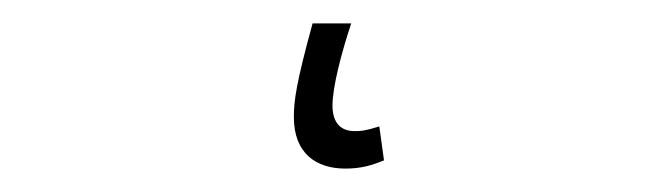

<svg xmlns="http://www.w3.org/2000/svg" viewBox="-20 47 574 164"><path d="M275 191C289 191 298 188 308 184L304 155C291 159 288 159 283 159C272 159 264 153 264 137C264 121 272 91 280 67H247C233 118 231 133 231 147C231 178 250 191 275 191Z"/></svg>

Font: Source Sans Pro Light
Style: Italic
Weight: 300
Italic angle: -11°
Designer: Paul D. Hunt
Foundry: Adobe Systems Incorporated
Version: Version 3.006;hotconv 1.0.111;makeotfexe 2.5.65597